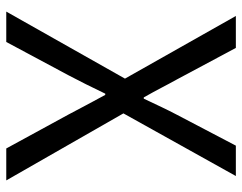

<svg xmlns="http://www.w3.org/2000/svg" viewBox="-100 -673 773 613"><g transform="rotate(90 286.5 -366.5)"><path d="M17 0H114L220 -198C239 -234 258 -272 279 -316H283C307 -272 327 -234 346 -198L454 0H556L342 -374L542 -733H445L347 -546C329 -512 315 -481 295 -439H291C267 -481 252 -512 233 -546L133 -733H31L231 -379Z"/></g></svg>

Font: Noto Sans CJK KR Regular
Style: Regular
Weight: 400
Designer: Ryoko NISHIZUKA (kana & ideographs); Paul D. Hunt (Latin, Greek & Cyrillic); Wenlong ZHANG (bopomofo); Sandoll Communica
Foundry: Adobe Systems Incorporated
Version: Version 1.004;PS 1.004;hotconv 1.0.82;makeotf.lib2.5.63406